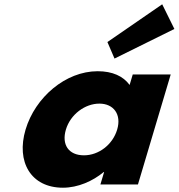

<svg xmlns="http://www.w3.org/2000/svg" viewBox="-20 -860 833 895"><path d="M480.7 -664 513.8 -587 792.9 -725 736.1 -840ZM99.2 -256C143.9 -406 285.2 -528 435.2 -528C504.2 -528 554.4 -505 584.2 -464L598.8 -513H775.8L623 0H448L465.3 -58H463.3C412.8 -16 343.5 15 273.5 15C123.5 15 54.6 -106 99.2 -256ZM287.2 -256C266.4 -186 299.5 -136 371.5 -136C440.5 -136 505.4 -186 526.2 -256C547.4 -327 509.3 -377 443.3 -377C376.3 -377 308.4 -327 287.2 -256Z"/></svg>

Font: Hussar
Style: BdOblThree
Weight: 700
Foundry: Cannot Into Space Fonts
Version: Version 2.00